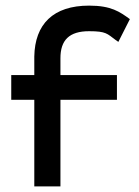

<svg xmlns="http://www.w3.org/2000/svg" viewBox="-20 -663 495 683"><path d="M20 -308H102V0H195V-308H396V-396H195V-456C195 -520 226 -552 297 -552C358 -552 361 -543 391 -521L401 -514L442 -595C406 -621 376 -643 297 -643C169 -643 104 -577 102 -462V-396H20Z"/></svg>

Font: Charger Sport
Style: BdExt
Weight: 700
Designer: Jasper
Foundry: Cannot Into Space Fonts
Version: Version 1.1